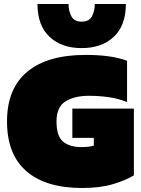

<svg xmlns="http://www.w3.org/2000/svg" viewBox="-20 -928 703 958"><path d="M387 -688Q287 -688 227 -744.5Q167 -801 167 -908H322Q322 -874 336 -847Q350 -820 387 -820Q425 -820 439 -847Q453 -874 453 -908H608Q608 -801 548 -744.5Q488 -688 387 -688ZM390 10Q208 10 111.5 -74Q15 -158 15 -322Q15 -486 116 -570Q217 -654 407 -654Q469 -654 518.5 -647.5Q568 -641 614 -625V-419Q568 -437 520.5 -443.5Q473 -450 423 -450Q353 -450 307.5 -422.5Q262 -395 262 -322Q262 -249 294.5 -221.5Q327 -194 388 -194Q420 -194 448 -201V-240H341V-386H648V-53Q607 -28 543 -9Q479 10 390 10Z"/></svg>

Font: Kanit Black
Style: Regular
Weight: 900
Designer: Katatrad Team
Foundry: CadsonDemak
Version: Version 2.000; ttfautohint (v1.8.3)